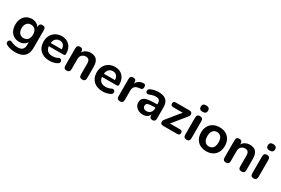

<svg xmlns="http://www.w3.org/2000/svg" viewBox="105 -2038 5180 3542"><g transform="rotate(30 2695.5 -267.0)"><path d="M292 -113Q348 -113 381 -151Q414 -189 414 -256Q414 -323 381 -361Q348 -399 292 -399Q237 -399 204 -361Q171 -323 171 -256Q171 -189 204 -151Q237 -113 292 -113ZM294 190Q240 190 191 180Q142 170 105 150Q79 140 71.5 120.5Q64 101 71 82Q78 63 94 53Q110 43 131 51Q175 73 212 81Q249 89 283 89Q415 89 415 -35V-99Q394 -60 351 -36Q308 -12 256 -12Q190 -12 140.5 -42.5Q91 -73 64 -128Q37 -183 37 -256Q37 -329 64 -383.5Q91 -438 140.5 -468.5Q190 -499 256 -499Q308 -499 350.5 -476.5Q393 -454 413 -416V-430Q413 -497 479 -497Q545 -497 545 -430V-51Q545 70 480.5 130Q416 190 294 190Z M917 10Q790 10 717.5 -58.5Q645 -127 645 -245Q645 -321 677 -378Q709 -435 764.5 -467Q820 -499 892 -499Q998 -499 1059 -432.5Q1120 -366 1120 -253Q1120 -218 1082 -218H772Q786 -91 919 -91Q947 -91 978 -98Q1009 -105 1037 -121Q1062 -132 1079.5 -123.5Q1097 -115 1103.5 -97Q1110 -79 1104 -60Q1098 -41 1075 -30Q1042 -11 1000.5 -0.5Q959 10 917 10ZM773 -286H1009Q1006 -346 977.5 -378Q949 -410 897 -410Q844 -410 811.5 -377Q779 -344 773 -286Z M1281 8Q1215 8 1215 -60V-430Q1215 -497 1280 -497Q1344 -497 1344 -430V-414Q1369 -456 1412 -477.5Q1455 -499 1507 -499Q1595 -499 1637.5 -449.5Q1680 -400 1680 -297V-60Q1680 8 1614 8Q1547 8 1547 -60V-291Q1547 -346 1526.5 -370.5Q1506 -395 1463 -395Q1411 -395 1379.5 -362.5Q1348 -330 1348 -275V-60Q1348 8 1281 8Z M2050 10Q1923 10 1850.5 -58.5Q1778 -127 1778 -245Q1778 -321 1810 -378Q1842 -435 1897.5 -467Q1953 -499 2025 -499Q2131 -499 2192 -432.5Q2253 -366 2253 -253Q2253 -218 2215 -218H1905Q1919 -91 2052 -91Q2080 -91 2111 -98Q2142 -105 2170 -121Q2195 -132 2212.5 -123.5Q2230 -115 2236.5 -97Q2243 -79 2237 -60Q2231 -41 2208 -30Q2175 -11 2133.5 -0.5Q2092 10 2050 10ZM1906 -286H2142Q2139 -346 2110.5 -378Q2082 -410 2030 -410Q1977 -410 1944.5 -377Q1912 -344 1906 -286Z M2416 8Q2348 8 2348 -60V-430Q2348 -497 2413 -497Q2477 -497 2477 -430V-403Q2496 -448 2536.5 -473.5Q2577 -499 2631 -500Q2654 -501 2665.5 -489Q2677 -477 2677 -446Q2678 -419 2666 -403Q2654 -387 2622 -384L2603 -382Q2483 -372 2483 -260V-60Q2483 8 2416 8Z M2905 10Q2851 10 2809.5 -10.5Q2768 -31 2744 -66.5Q2720 -102 2720 -146Q2720 -200 2747.5 -231Q2775 -262 2838 -275Q2901 -288 3007 -288H3043V-310Q3043 -358 3021 -379Q2999 -400 2949 -400Q2919 -400 2887 -392.5Q2855 -385 2817 -368Q2792 -358 2774.5 -367.5Q2757 -377 2751.5 -396Q2746 -415 2754 -434Q2762 -453 2787 -463Q2832 -483 2874 -491Q2916 -499 2953 -499Q3063 -499 3116 -449.5Q3169 -400 3169 -294V-60Q3169 8 3107 8Q3044 8 3044 -60V-76Q3028 -36 2991.5 -13Q2955 10 2905 10ZM3043 -219H3008Q2920 -219 2884.5 -204Q2849 -189 2849 -152Q2849 -121 2870.5 -100.5Q2892 -80 2932 -80Q2979 -80 3011 -112.5Q3043 -145 3043 -195Z M3325 0Q3298 0 3284.5 -17.5Q3271 -35 3273 -59.5Q3275 -84 3294 -106L3525 -390H3319Q3269 -390 3269 -440Q3269 -489 3319 -489H3614Q3645 -489 3660 -472Q3675 -455 3673.5 -431Q3672 -407 3652 -385L3421 -100H3636Q3687 -100 3687 -50Q3687 0 3636 0Z M3834 7Q3768 7 3768 -65V-424Q3768 -496 3834 -496Q3901 -496 3901 -424V-65Q3901 7 3834 7ZM3834 -587Q3757 -587 3757 -656Q3757 -724 3834 -724Q3912 -724 3912 -656Q3912 -587 3834 -587Z M4253 10Q4177 10 4120 -21Q4063 -52 4031.5 -109.5Q4000 -167 4000 -245Q4000 -323 4031.5 -380Q4063 -437 4120 -468Q4177 -499 4253 -499Q4330 -499 4387 -468Q4444 -437 4475 -380Q4506 -323 4506 -245Q4506 -167 4475 -109.5Q4444 -52 4387 -21Q4330 10 4253 10ZM4253 -91Q4307 -91 4339.5 -129.5Q4372 -168 4372 -245Q4372 -322 4339.5 -360.5Q4307 -399 4253 -399Q4200 -399 4167 -360.5Q4134 -322 4134 -245Q4134 -168 4167 -129.5Q4200 -91 4253 -91Z M4673 8Q4607 8 4607 -60V-430Q4607 -497 4672 -497Q4736 -497 4736 -430V-414Q4761 -456 4804 -477.5Q4847 -499 4899 -499Q4987 -499 5029.5 -449.5Q5072 -400 5072 -297V-60Q5072 8 5006 8Q4939 8 4939 -60V-291Q4939 -346 4918.5 -370.5Q4898 -395 4855 -395Q4803 -395 4771.5 -362.5Q4740 -330 4740 -275V-60Q4740 8 4673 8Z M5262 7Q5196 7 5196 -65V-424Q5196 -496 5262 -496Q5329 -496 5329 -424V-65Q5329 7 5262 7ZM5262 -587Q5185 -587 5185 -656Q5185 -724 5262 -724Q5340 -724 5340 -656Q5340 -587 5262 -587Z"/></g></svg>

Font: Chiron GoRound TC SB
Style: Regular
Weight: 500
Designer: Ryoko NISHIZUKA 西塚涼子 (kana, bopomofo & ideographs); Paul D. Hunt (Latin, Greek & Cyrillic); Sandoll Communications 산돌커뮤니
Foundry: Adobe
Version: Version 1.000;hotconv 1.1.1;makeotfexe 2.6.0